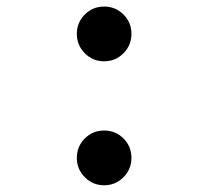

<svg xmlns="http://www.w3.org/2000/svg" viewBox="-20 -547 626 577"><path d="M293 9.8Q258.8 9.8 234.9 -14.4Q210.9 -38.6 210.9 -72.3Q210.9 -106.9 234.9 -130.9Q258.8 -154.8 293 -154.8Q327.1 -154.8 351.1 -130.9Q375 -106.9 375 -72.3Q375 -38.6 351.1 -14.4Q327.1 9.8 293 9.8ZM293 -362.8Q258.8 -362.8 234.9 -387Q210.9 -411.1 210.9 -445.3Q210.9 -479.5 234.9 -503.4Q258.8 -527.3 293 -527.3Q327.1 -527.3 351.1 -503.4Q375 -479.5 375 -445.3Q375 -411.1 351.1 -387Q327.1 -362.8 293 -362.8Z"/></svg>

Font: CaskaydiaCove NF SemiBold
Style: Regular
Weight: 600
Designer: Aaron Bell
Foundry: Saja Typeworks
Version: Version 2111.001; VTT 6.35;Nerd Fonts 3.2.1